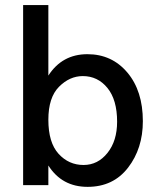

<svg xmlns="http://www.w3.org/2000/svg" viewBox="-20 -727 622 754"><path d="M308.1 -79.1Q250 -79.1 210 -123Q169.9 -167 169.9 -256.8Q169.9 -344.2 211.7 -386.2Q253.4 -428.2 305.2 -428.2Q363.8 -428.2 401.9 -381.6Q439.9 -335 439.9 -249Q439.9 -173.8 402.1 -126.5Q364.3 -79.1 308.1 -79.1ZM169.9 -707H70.8V0H169.9V-77.1Q223.1 6.8 324 6.8Q424.8 6.8 482.9 -68.6Q541 -144 541 -251Q541 -370.1 480.2 -442.1Q419.4 -514.2 323.2 -514.2Q224.1 -514.2 169.9 -430.2Z"/></svg>

Font: FAU Chimera Medium
Style: Regular
Weight: 500
Version: Version 1.002;hotconv 1.0.117;makeotfexe 2.5.65602